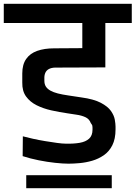

<svg xmlns="http://www.w3.org/2000/svg" viewBox="-56 -861 718 1017"><path d="M307 6Q278 6 236 1.5Q194 -3 149 -12Q104 -21 64 -34L65 -139Q87 -133 118.5 -126Q150 -119 183.5 -113.5Q217 -108 246 -104Q275 -100 293 -100Q334 -99 366 -104.5Q398 -110 416 -126.5Q434 -143 434 -174Q434 -181 434 -181.5Q434 -182 434 -182Q434 -182 434 -185Q434 -191 433 -195.5Q432 -200 425 -209Q417 -231 396 -240.5Q375 -250 349 -253.5Q323 -257 300 -261Q258 -267 215.5 -276.5Q173 -286 138 -303.5Q103 -321 82 -350Q61 -379 62 -424Q62 -422 62 -431.5Q62 -441 62 -453.5Q62 -466 62 -472Q62 -519 82.5 -548.5Q103 -578 141 -591.5Q179 -605 231 -605L380 -606V-739H-36V-841H642V-739H502V-504L249 -503Q225 -504 210 -498.5Q195 -493 187.5 -481.5Q180 -470 179 -453Q179 -448 179 -442.5Q179 -437 179 -433Q179 -415 187 -402.5Q195 -390 211 -381Q227 -372 250.5 -366Q274 -360 305.5 -355.5Q337 -351 375 -345Q441 -336 478 -316.5Q515 -297 531.5 -273.5Q548 -250 552 -227.5Q556 -205 556 -190V-176Q556 -125 539 -91.5Q522 -58 493.5 -38.5Q465 -19 432 -9.5Q399 0 366 3Q333 6 307 6ZM83 67H536V136H83Z"/></svg>

Font: Matangi
Style: Bold
Weight: 700
Designer: Prashant Pant
Foundry: The Graphic Ant
Version: Version 3.002